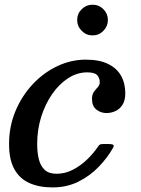

<svg xmlns="http://www.w3.org/2000/svg" viewBox="-20 -785 601 816"><path d="M373 -634.5Q400.5 -634.5 419.5 -654Q438.5 -673.5 438.5 -700Q438.5 -727 419.5 -746Q400.5 -765 373 -765Q346.5 -765 327.2 -746Q308 -727 308 -700Q308 -673.5 327.2 -654Q346.5 -634.5 373 -634.5ZM512.5 -388.5Q512.5 -431 494.5 -463Q476.5 -495 439.5 -513.2Q402.5 -531.5 344.5 -531.5Q282 -531.5 223.8 -504Q165.5 -476.5 119.2 -427.2Q73 -378 45.8 -313Q18.5 -248 18.5 -173Q18.5 -106.5 41 -66Q63.5 -25.5 105 -7Q146.5 11.5 203.5 11.5Q264 11.5 313.2 -13Q362.5 -37.5 399.5 -76Q436.5 -114.5 460 -156Q466 -166.5 460.8 -169.8Q455.5 -173 440.5 -173H420Q408 -173 404 -170.2Q400 -167.5 395.5 -160.5Q377 -133 349.8 -106.8Q322.5 -80.5 289.5 -63.5Q256.5 -46.5 220.5 -46.5Q188 -46.5 170.2 -62.8Q152.5 -79 145.2 -107.5Q138 -136 138 -173Q138 -234 155.2 -288.8Q172.5 -343.5 202.2 -386Q232 -428.5 270.2 -453Q308.5 -477.5 350.5 -477.5Q381.5 -477.5 392.8 -465.8Q404 -454 404 -435Q404 -424 395.8 -415Q387.5 -406 379.2 -394.8Q371 -383.5 371 -364.5Q371 -334 389.8 -319.2Q408.5 -304.5 432.5 -304.5Q451.5 -304.5 469.8 -312.5Q488 -320.5 500.2 -339Q512.5 -357.5 512.5 -388.5Z"/></svg>

Font: Besley Medium
Style: Italic
Weight: 500
Italic angle: -13°
Designer: Owen Earl
Foundry: indestructible type*
Version: Version 2.001